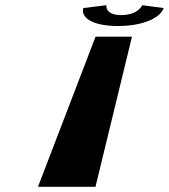

<svg xmlns="http://www.w3.org/2000/svg" viewBox="-20 -718 649 738"><path d="M526.8 -698C526.8 -698 511 -660 446 -660C382 -660 388.8 -698 388.8 -698L300.1 -687C290 -647 340.6 -618 433.6 -618C525.6 -618 595 -647 609.1 -687ZM487.3 -577H347.3L126 0H347Z"/></svg>

Font: Hussar Milosc
Style: Obl
Weight: 700
Foundry: Cannot Into Space Fonts
Version: Version 1.02